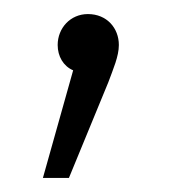

<svg xmlns="http://www.w3.org/2000/svg" viewBox="-20 -95 251 273"><path d="M105 -75C80 -75 62 -55 62 -31C62 -15 70 -1 84 5L41 158H78L134 22C141 3 149 -15 149 -31C149 -55 132 -75 105 -75Z"/></svg>

Font: Glow Sans SC Normal Light
Style: Regular
Weight: 300
Designer: Ryoko NISHIZUKA (kana, bopomofo & ideographs); Paul D. Hunt (Latin, Greek & Cyrillic); Sandoll Communications, Soo-young
Version: Version 0.93